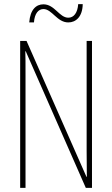

<svg xmlns="http://www.w3.org/2000/svg" viewBox="-20 -913 544 933"><path d="M122 -804H145C148 -849 168 -869 191 -869C233 -869 257 -804 312 -804C349 -804 381 -832 382 -893H360C357 -851 339 -827 312 -827C268 -827 246 -892 191 -892C156 -892 127 -867 122 -804ZM427 0V-714H401V-181C401 -152 402 -99 402 -54H400L109 -714H78V0H104V-548C104 -604 104 -637 103 -664H105L397 0Z"/></svg>

Font: Noto Sans Oriya ExtCond Thin
Style: Regular
Weight: 100
Width: 2
Designer: Amélie Bonet and Sol Matas
Foundry: Google LLC
Version: Version 2.006